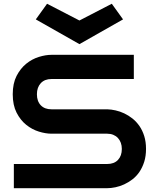

<svg xmlns="http://www.w3.org/2000/svg" viewBox="-20 -988 818 1008"><path d="M746.6 -206.1Q746.6 -168.5 737.1 -138.4Q727.5 -108.4 711.9 -85.4Q696.3 -62.5 675.3 -46.4Q654.3 -30.3 631.8 -20Q609.4 -9.8 586.2 -4.9Q563 0 542.5 0H52.7V-127H542.5Q579.1 -127 599.4 -148.4Q619.6 -169.9 619.6 -206.1Q619.6 -223.6 614.3 -238.3Q608.9 -252.9 598.9 -263.7Q588.9 -274.4 574.5 -280.3Q560.1 -286.1 542.5 -286.1H250.5Q219.7 -286.1 184.1 -297.1Q148.4 -308.1 117.9 -332.5Q87.4 -356.9 67.1 -396.5Q46.9 -436 46.9 -493.2Q46.9 -550.3 67.1 -589.6Q87.4 -628.9 117.9 -653.6Q148.4 -678.2 184.1 -689.2Q219.7 -700.2 250.5 -700.2H682.6V-573.2H250.5Q214.4 -573.2 194.1 -551.3Q173.8 -529.3 173.8 -493.2Q173.8 -456.5 194.1 -435.3Q214.4 -414.1 250.5 -414.1H542.5H543.5Q564 -413.6 586.9 -408.4Q609.9 -403.3 632.6 -392.6Q655.3 -381.8 675.8 -365.5Q696.3 -349.1 712.2 -326.2Q728 -303.2 737.3 -273.4Q746.6 -243.7 746.6 -206.1ZM227.1 -968.3 397 -880.4 566.9 -968.3 626 -886.2 397 -756.3 168 -886.2Z"/></svg>

Font: Audiowide
Style: Regular
Weight: 400
Designer: Astigmatic (AOETI)
Foundry: Astigmatic (AOETI)
Version: Version 1.002